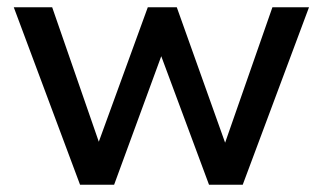

<svg xmlns="http://www.w3.org/2000/svg" viewBox="-20 -510 891 530"><path d="M201 0 18 -490H124L262 -92H243L388 -490H468L610 -92H593L732 -490H833L650 0H557L405 -409H445L295 0Z"/></svg>

Font: Nunito Sans 11pt SemiBold
Style: Regular
Weight: 600
Version: Version 3.101;gftools[0.9.27]